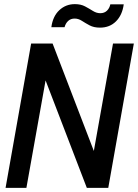

<svg xmlns="http://www.w3.org/2000/svg" viewBox="-20 -911 669 931"><path d="M7 0 131 -700H235L435 -179L528 -700H629L505 0H401L201 -521L108 0ZM465 -777Q435 -777 414.5 -788Q394 -799 377 -810Q360 -821 342 -821Q323 -821 310.5 -809.5Q298 -798 293 -779H229Q236 -832 267.5 -861.5Q299 -891 343 -891Q372 -891 392.5 -880Q413 -869 430.5 -858Q448 -847 466 -847Q486 -847 498.5 -859Q511 -871 515 -890H580Q573 -838 542.5 -807.5Q512 -777 465 -777Z"/></svg>

Font: DM Mono Medium
Style: Italic
Weight: 500
Italic angle: -10°
Designer: Colophon Foundry
Foundry: Colophon Foundry
Version: Version 1.000; ttfautohint (v1.8.2.53-6de2)